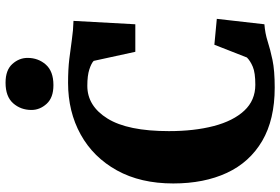

<svg xmlns="http://www.w3.org/2000/svg" viewBox="-182 -840 1032 708"><g transform="rotate(-90 334.0 -486.0)"><path d="M365 11Q247 11 168.2 -35.2Q89.5 -81.5 50.5 -165.5Q11.5 -249.5 11.5 -363Q11.5 -484 59.8 -571Q108 -658 192 -704.5Q276 -751 382.5 -751Q432 -751 470 -746.5Q508 -742 541.8 -737Q575.5 -732 611 -731L598.5 -503H497L463.5 -656.5Q455 -665 432.2 -672.5Q409.5 -680 371.5 -680Q297 -680 250.8 -605.5Q204.5 -531 204.5 -379Q204.5 -286 223.2 -214Q242 -142 280 -101.2Q318 -60.5 375.5 -60.5Q420 -60.5 441.8 -69.8Q463.5 -79 476 -91.5L523 -211.5L618.5 -202.5L598.5 -27Q565 -24.5 535.5 -15Q506 -5.5 467 2.8Q428 11 365 11ZM373.5 -805Q328 -805 305.2 -830Q282.5 -855 282.5 -886Q282.5 -925.5 307.2 -953.5Q332 -981.5 382.5 -981.5H383.5Q429.5 -981.5 452 -956.5Q474.5 -931.5 474.5 -900.5Q474.5 -861 449.8 -833Q425 -805 374.5 -805Z"/></g></svg>

Font: Merriweather Black
Style: Regular
Weight: 900
Designer: Eben Sorkin
Foundry: Eben Sorkin
Version: Version 2.200;gftools[0.9.31]